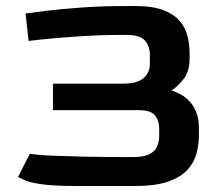

<svg xmlns="http://www.w3.org/2000/svg" viewBox="-20 -618 731 638"><path d="M232 0Q157 0 117 -6Q77 -12 61 -19.5Q45 -27 40 -30L79 -107Q85 -106 103 -104Q121 -102 158.5 -100.5Q196 -99 260 -97.5Q324 -96 421 -96Q458 -96 477 -106Q496 -116 502.5 -132.5Q509 -149 509 -167V-191Q509 -217 495 -234.5Q481 -252 440 -252H156V-340H389Q436 -340 457 -358.5Q478 -377 478 -405V-436Q478 -464 462 -483Q446 -502 400 -502H372Q320 -502 263 -498.5Q206 -495 156 -490.5Q106 -486 75 -482L65 -573Q84 -576 133 -582Q182 -588 251 -593Q320 -598 400 -598H428Q489 -598 525 -583.5Q561 -569 579.5 -545.5Q598 -522 604 -494.5Q610 -467 610 -441V-424Q610 -379 589 -354Q568 -329 550 -317Q594 -304 617.5 -272Q641 -240 641 -193V-169Q641 -140 633.5 -110Q626 -80 604 -55Q582 -30 540 -15Q498 0 429 0Z"/></svg>

Font: Goldman
Style: Regular
Weight: 400
Designer: Jaikishan Patel
Version: Version 1.000; ttfautohint (v1.8.3)